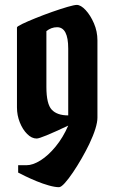

<svg xmlns="http://www.w3.org/2000/svg" viewBox="-20 -590 471 790"><path d="M49.8 -477.1Q49.8 -481 71.5 -491.5Q93.3 -502 126.5 -515.4Q159.7 -528.8 195.1 -541.3Q230.5 -553.7 258.3 -561.8Q286.1 -569.8 295.9 -569.8Q312.5 -569.8 332.3 -548.6Q352.1 -527.3 366.5 -494.1Q380.9 -460.9 380.9 -423.8V-106Q380.9 -68.4 347.2 2.9Q334 30.3 316.4 61Q298.8 91.8 280.5 118.9Q262.2 146 246.8 163.1Q231.4 180.2 222.7 180.2Q206.1 180.2 180.9 173.1Q155.8 166 129.9 155.3Q104 144.5 84 134.8L54.7 120.1V89.8H88.9Q115.2 89.8 147 69.8Q178.7 49.8 209 12.9Q239.3 -23.9 260.7 -73.2Q148.4 -20 130.9 -20Q110.4 -20 91.8 -38.6Q73.2 -57.1 61.5 -86.4Q49.8 -115.7 49.8 -147.9ZM260.7 -115.2V-390.1Q260.7 -478 214.8 -478Q190.9 -478 170.9 -461.9V-231.9Q170.9 -162.1 192.9 -138.7Q214.8 -115.2 260.7 -115.2Z"/></svg>

Font: Bokor
Style: Regular
Weight: 400
Designer: Danh Hong
Foundry: Danh Hong
Version: Version 8.002; ttfautohint (v1.8.3)